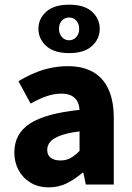

<svg xmlns="http://www.w3.org/2000/svg" viewBox="-20 -792 567 824"><path d="M189.8 12Q144.5 12 111.2 -8Q78 -27.9 59.7 -61.8Q41.5 -95.7 41.5 -137.6Q41.5 -217.8 107.9 -261.4Q174.4 -305 321.4 -320.5Q319.9 -341.6 311.7 -357.2Q303.4 -372.9 286.5 -381.5Q269.5 -390.1 242.6 -390.1Q211.7 -390.1 179.7 -379Q147.7 -368 111.4 -347.4L59.3 -443.4Q90.8 -462.6 125 -477.4Q159.2 -492.2 195.8 -500.1Q232.4 -508 271.4 -508Q334.6 -508 378.5 -483.5Q422.3 -459 445.3 -409.3Q468.4 -359.6 468.4 -283.3V0H348.2L337.9 -50.6H333.9Q302.2 -23.2 267.1 -5.6Q232.1 12 189.8 12ZM239.2 -103.3Q264.2 -103.3 283.2 -114.1Q302.3 -124.9 321.4 -144.3V-228.2Q269 -221.3 238.7 -210Q208.4 -198.6 195.5 -183.2Q182.6 -167.8 182.6 -149Q182.6 -125.8 198.2 -114.5Q213.7 -103.3 239.2 -103.3ZM276.9 -564.1Q211.9 -564.1 178.4 -594.7Q144.9 -625.2 144.9 -668.4Q144.9 -711.7 178.4 -741.8Q211.9 -771.9 276.9 -771.9Q341.8 -771.9 374.9 -741.8Q408 -711.7 408 -668.4Q408 -625.2 374.9 -594.7Q341.8 -564.1 276.9 -564.1ZM276.4 -619.1Q294.8 -619.1 307.3 -632.8Q319.8 -646.6 319.8 -668.4Q319.8 -690.3 307.3 -703.6Q294.8 -716.9 276.3 -716.9Q258.4 -716.9 245.8 -703.7Q233.2 -690.4 233.2 -668Q233.2 -646.6 245.9 -632.8Q258.6 -619.1 276.4 -619.1Z"/></svg>

Font: SourceSans3VF
Style: Regular
Weight: 200
Designer: Paul D. Hunt
Foundry: Adobe
Version: Version 3.052;hotconv 1.1.0;makeotfexe 2.6.0